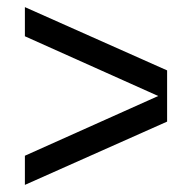

<svg xmlns="http://www.w3.org/2000/svg" viewBox="-20 -520 540 540"><path d="M50 -500 450 -322V-178L50 0V-82L425 -250L50 -418Z"/></svg>

Font: Fivo Sans Modern
Style: Regular
Weight: 400
Designer: Alexander Slobzheninov
Foundry: Alexander Slobzheninov
Version: 1.0